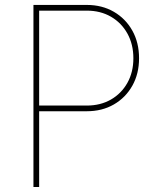

<svg xmlns="http://www.w3.org/2000/svg" viewBox="-20 -747 647 767"><path d="M113.6 0V-727.3H326.7Q387.8 -727.3 434.8 -699.9Q481.9 -672.6 508.7 -624.6Q535.5 -576.7 535.5 -514.2Q535.5 -452.4 508.7 -404.7Q481.9 -356.9 434.8 -329.7Q387.8 -302.6 326.7 -302.6H136.4V0ZM136.4 -325.3H326.7Q381.4 -325.3 423.3 -349.4Q465.2 -373.6 489 -416.2Q512.8 -458.8 512.8 -514.2Q512.8 -570 489 -612.9Q465.2 -655.9 423.3 -680.2Q381.4 -704.5 326.7 -704.5H136.4Z"/></svg>

Font: Inter Thin BETA
Style: Regular
Weight: 100
Designer: Rasmus Andersson
Foundry: rsms
Version: Version 3.011;git-f93a4a705